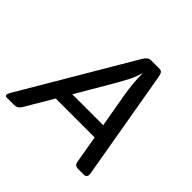

<svg xmlns="http://www.w3.org/2000/svg" viewBox="-210 -874 1047 1047"><g transform="rotate(45 313.5 -350.0)"><path d="M-22.9 0Q-47.9 0 -28.8 -32.2L347.2 -670.4Q364.7 -700.2 386.2 -700.2H454.6Q474.6 -700.2 480 -670.4L590.3 -32.2Q595.7 0 569.8 0H525.4Q499.5 0 495.6 -23.9L467.8 -185.5H167.5L72.3 -23.9Q58.1 0 31.7 0ZM215.3 -265.6H453.6L419.4 -460.9Q413.1 -496.1 409.2 -537.8Q405.3 -579.6 405.3 -615.7H403.3Q394.5 -581.1 376 -544.9Q357.4 -508.8 329.6 -460.9Z"/></g></svg>

Font: Istok Web
Style: Italic
Weight: 400
Italic angle: -13°
Designer: Andrey V. Panov
Foundry: Andrey V. Panov
Version: Version 1.0.2g